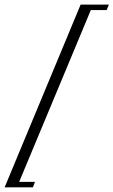

<svg xmlns="http://www.w3.org/2000/svg" viewBox="-85 -764 494 836"><path d="M-64.9 51.8 266.1 -744.1H389.2L379.4 -720.2H310.5L-1.5 27.8H67.4L58.1 51.8Z"/></svg>

Font: Dynalight
Style: Regular
Weight: 400
Version: Version 1.000